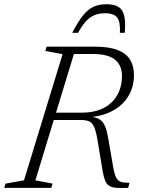

<svg xmlns="http://www.w3.org/2000/svg" viewBox="-44 -908 690 928"><path d="M351 -363.5Q413.5 -363.5 457 -386Q500.5 -408.5 523 -448.8Q545.5 -489 545.5 -540.5Q545.5 -592 512 -619.5Q478.5 -647 403.5 -647H271L274.5 -682.5H414.5Q484 -682.5 525.2 -666Q566.5 -649.5 585 -619Q603.5 -588.5 603.5 -546Q603.5 -490 578 -446Q552.5 -402 504.5 -374.8Q456.5 -347.5 389 -341.5V-344.5Q421 -342 438.2 -330.5Q455.5 -319 464.5 -296Q473.5 -273 479.5 -237L503.5 -98Q509.5 -65 517.8 -49.2Q526 -33.5 540.8 -29Q555.5 -24.5 582 -24.5L575.5 0Q540 1.5 518.2 -0.2Q496.5 -2 483.8 -10Q471 -18 464 -35.2Q457 -52.5 452 -81.5L426.5 -236Q419.5 -275.5 410.5 -295.2Q401.5 -315 386.8 -321.5Q372 -328 347 -328H182L187.5 -363.5ZM127 -36.5 210 -20.5 204 0H-23.5L-17.5 -20.5L72 -36.5L258.5 -646L175 -662L181.5 -682.5H324ZM463.5 -844Q435 -844 412.5 -834.8Q390 -825.5 370.8 -804.5Q351.5 -783.5 333.5 -749.5H305Q333.5 -804 357.8 -834Q382 -864 408.8 -875.8Q435.5 -887.5 470.5 -887.5Q507 -887.5 528 -875Q549 -862.5 556.2 -832.2Q563.5 -802 559 -749.5H535.5Q538.5 -801 522.8 -822.5Q507 -844 463.5 -844Z"/></svg>

Font: Newsreader Light
Style: Italic
Weight: 300
Italic angle: -17°
Designer: Hugues Gentile
Foundry: Production Type
Version: Version 1.003